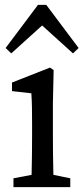

<svg xmlns="http://www.w3.org/2000/svg" viewBox="-20 -764 341 784"><path d="M35 0V-36L109 -50Q110 -88 110.5 -132Q111 -176 111 -210V-257Q111 -298 110.5 -325.5Q110 -353 108 -383L29 -392V-427L184 -488L199 -478L196 -342V-210Q196 -177 196.5 -132.5Q197 -88 198 -50L267 -36V0ZM278 -546 152 -660 26 -546 3 -568 135 -744H169L301 -568Z"/></svg>

Font: Source Serif Pro
Style: Regular
Weight: 400
Designer: Frank Grießhammer
Foundry: Adobe Systems Incorporated
Version: Version 3.001;hotconv 1.0.111;makeotfexe 2.5.65597